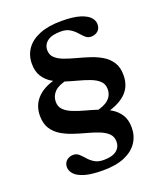

<svg xmlns="http://www.w3.org/2000/svg" viewBox="-149 -787 875 1024"><g transform="rotate(-20 288.0 -275.5)"><path d="M259 136.5Q193 136.5 154.5 124.8Q116 113 99.2 94.2Q82.5 75.5 82.5 55Q82.5 31.5 98 17.8Q113.5 4 136.5 4Q155 4 168.5 16.2Q182 28.5 196 44.8Q210 61 230 73.2Q250 85.5 281.5 85.5Q330 85.5 354 66.5Q378 47.5 378 16Q378 -12 359.8 -29.8Q341.5 -47.5 311.5 -59.2Q281.5 -71 245.5 -80.5Q209.5 -90 173.5 -102Q137.5 -114 107.5 -132.2Q77.5 -150.5 59.2 -179.2Q41 -208 41 -252Q41 -314.5 83.8 -356Q126.5 -397.5 212 -413L245 -383.5Q193 -373 169.5 -349.8Q146 -326.5 146 -293.5Q146 -265 164.2 -247.2Q182.5 -229.5 212 -217.8Q241.5 -206 277.2 -196.5Q313 -187 348.8 -175.2Q384.5 -163.5 414.2 -145.5Q444 -127.5 462 -98.8Q480 -70 480 -26.5Q480 21 455.2 58Q430.5 95 381.5 115.8Q332.5 136.5 259 136.5ZM429.5 -263Q429.5 -291.5 411.2 -309Q393 -326.5 363.2 -338Q333.5 -349.5 298 -358.8Q262.5 -368 226.8 -379.5Q191 -391 161.2 -409Q131.5 -427 113.5 -455.5Q95.5 -484 95.5 -527.5Q95.5 -575 120.8 -611.2Q146 -647.5 196.2 -668Q246.5 -688.5 321 -688.5Q387 -688.5 425.5 -676.5Q464 -664.5 480.5 -646Q497 -627.5 497 -606.5Q497 -583 481.8 -569.2Q466.5 -555.5 443 -555.5Q424.5 -555.5 411.2 -567.8Q398 -580 383.8 -596.2Q369.5 -612.5 349.5 -624.8Q329.5 -637 298 -637Q247.5 -637 222.5 -618Q197.5 -599 197.5 -567.5Q197.5 -540.5 215.8 -523.5Q234 -506.5 264 -495.5Q294 -484.5 330 -475Q366 -465.5 402 -453.8Q438 -442 468 -423.8Q498 -405.5 516.2 -376.8Q534.5 -348 534.5 -304.5Q534.5 -237 489 -197.5Q443.5 -158 363 -142.5L327 -172Q380 -182.5 404.8 -205.5Q429.5 -228.5 429.5 -263Z"/></g></svg>

Font: Newsreader 16pt SemiBold
Style: Regular
Weight: 600
Designer: Hugues Gentile
Foundry: Production Type
Version: Version 1.003